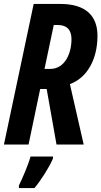

<svg xmlns="http://www.w3.org/2000/svg" viewBox="-22 -734 515 975"><path d="M-2 0H123L182 -282H215L265 0H403L333 -307C419 -338 473 -431 473 -552C473 -656 411 -714 284 -714H149ZM233 -384H204L251 -607H271C317 -607 341 -583 341 -535C341 -462 307 -384 233 -384ZM74 208V221H153C185 183 228 116 247 71V61H133C121 105 92 171 74 208Z"/></svg>

Font: Noto Sans ExtraCondensed
Style: Bold Italic
Weight: 700
Width: 2
Italic angle: -12°
Designer: Monotype Design Team
Foundry: Monotype Imaging Inc.
Version: Version 2.013